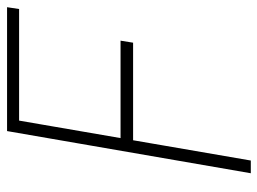

<svg xmlns="http://www.w3.org/2000/svg" viewBox="-116 -636 751 560"><g transform="rotate(-90 260.0 -355.5)"><path d="M194.8 -710.9 72.3 0H35.2L158.2 -710.9ZM421.9 -379.9 416 -343.3H115.2L121.1 -379.9ZM519.5 -710.9 514.2 -675.8H172.4L177.7 -710.9Z"/></g></svg>

Font: Roboto Condensed ExtraLight
Style: Italic
Weight: 250
Italic angle: -12°
Designer: Christian Robertson
Foundry: Google
Version: Version 3.008; 2023